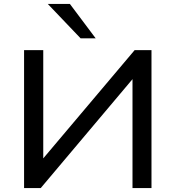

<svg xmlns="http://www.w3.org/2000/svg" viewBox="-20 -961 897 981"><path d="M103 0V-705H201V-134H186L668 -705H754V0H657V-572H670L188 0ZM392 -765 224 -941H337L469 -765Z"/></svg>

Font: Nunito Sans 10pt SemiExpanded Medium
Style: Regular
Weight: 500
Width: 6
Designer: Vernon Adams
Foundry: Vernon Adams
Version: Version 3.101;gftools[0.9.27]